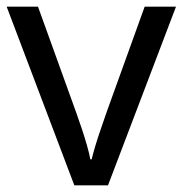

<svg xmlns="http://www.w3.org/2000/svg" viewBox="-20 -556 548 576"><path d="M203 0 0 -536H94L208 -220Q216 -198 225 -171Q234 -144 241 -119.5Q248 -95 251 -78H255Q259 -95 266.5 -120Q274 -145 283.5 -172Q293 -199 300 -220L414 -536H508L304 0Z"/></svg>

Font: Noto Sans Cham
Style: Regular
Weight: 400
Designer: Monotype Design Team
Foundry: Monotype Imaging Inc.
Version: Version 2.002